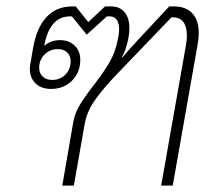

<svg xmlns="http://www.w3.org/2000/svg" viewBox="-20 -578 694 598"><path d="M207 -191Q212 -222 225 -245Q238 -268 266 -305L279 -322Q307 -359 323 -387.5Q339 -416 346 -451L349 -466Q351 -480 351 -487Q351 -506 343.5 -516.5Q336 -527 322 -527H313L250 -470L204 -527H198Q135 -527 118 -437L119 -436Q139 -453 167 -453Q195 -453 212.5 -436Q230 -419 230 -392Q230 -352 204 -326.5Q178 -301 139 -301Q109 -301 91 -318Q73 -335 73 -364Q73 -370 75 -382L83 -428Q94 -492 125 -525Q156 -558 204 -558H216L255 -509L307 -558H326Q353 -558 368 -540Q383 -522 383 -491Q383 -475 381 -466L379 -455Q373 -423 359 -399H361Q383 -425 411 -455L507 -558H522Q559 -558 579 -536.5Q599 -515 599 -475Q599 -460 596 -442L518 0H482L560 -442Q562 -452 562 -468Q562 -495 551 -509.5Q540 -524 518 -524H514L347 -350Q308 -310 279.5 -271.5Q251 -233 244 -193L210 0H174ZM200 -387Q200 -404 189.5 -414.5Q179 -425 160 -425Q135 -425 118.5 -408Q102 -391 102 -367Q102 -350 113 -339.5Q124 -329 143 -329Q167 -329 183.5 -345.5Q200 -362 200 -387Z"/></svg>

Font: Bai Jamjuree ExtraLight
Style: Italic
Weight: 275
Italic angle: -10°
Version: Version 1.000; ttfautohint (v1.6)